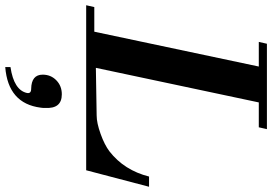

<svg xmlns="http://www.w3.org/2000/svg" viewBox="-183 -557 1039 733"><g transform="rotate(90 336.5 -190.5)"><path d="M683 -240 620 0H-10L-3 -31H91L224 -659H130L137 -690H463L456 -659H361L229 -37L411 -40Q439 -40 481 -55Q523 -70 548 -89Q620 -145 644 -240ZM226 309V289Q314 276 325 226Q328 210 309 210Q255 209 255 166Q255 135 276.5 114Q298 93 330 93Q386 93 382 157Q382 161 382 165Q382 169 381 174Q365 298 226 309Z"/></g></svg>

Font: GFS Didot
Style: Bold Italic
Weight: 700
Italic angle: -12°
Designer: Designed by Takis Katsoulidis and George D. Matthiopoulos.
Foundry: Designed by Takis Katsoulidis and George D. Matthiopoulos.
Version: Version 1.0